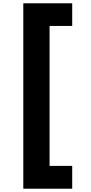

<svg xmlns="http://www.w3.org/2000/svg" viewBox="-20 -934 550 1162"><path d="M121 -914H417V-777H280V70H417V208H121Z"/></svg>

Font: Parkinsans Light
Style: Bold
Weight: 700
Version: Version 1.000